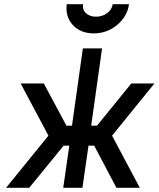

<svg xmlns="http://www.w3.org/2000/svg" viewBox="-20 -900 760 920"><path d="M79 -500 212 -250 9 0H120L324 -250L190 -500ZM720 -500H609L406 -250L538 0H650L517 -250ZM377 -668 325 -298H238L224 -202H312L283 0H375L404 -202H492L505 -298H417L469 -668ZM300 -880Q292 -822 328 -781Q366 -740 429 -740Q493 -740 542 -781Q591 -823 598 -880H520Q516 -853 493 -837Q470 -820 440 -820Q410 -820 392 -837Q374 -853 378 -880Z"/></svg>

Font: Unageo
Style: Medium-Italic
Weight: 500
Designer: Richard Sepsi
Foundry: Richard Sepsi
Version: Version 2.000